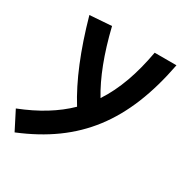

<svg xmlns="http://www.w3.org/2000/svg" viewBox="-231 -664 990 1033"><g transform="rotate(30 264.5 -148.0)"><path d="M1.5 230.5C329.1 96.2 500.5 -127.4 575.2 -517.6H439.9C414.1 -374 373 -256.8 309.6 -160.6C253.4 -252.9 206.5 -374.5 169.4 -527.3L34.2 -517.6C87.4 -327.6 149.9 -175.3 223.6 -57.1C151.4 13.2 59.6 69.8 -57.1 115.7Z"/></g></svg>

Font: Cascadia Mono NF
Style: Bold Italic
Weight: 700
Italic angle: -10°
Monospace: yes
Designer: Aaron Bell
Foundry: Saja Typeworks
Version: Version 2404.023